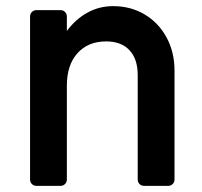

<svg xmlns="http://www.w3.org/2000/svg" viewBox="-20 -606 657 626"><path d="M78 -21V-552Q78 -561 84 -567Q90 -573 99 -573H177Q186 -573 192 -567Q198 -561 198 -552V-505Q226 -543 264.5 -564.5Q303 -586 349 -586Q406 -586 451.5 -559Q497 -532 523 -484Q549 -436 549 -376V-21Q549 -12 543 -6Q537 0 528 0H450Q441 0 435 -6Q429 -12 429 -21V-361Q429 -414 402 -442.5Q375 -471 326 -471Q267 -471 232.5 -432.5Q198 -394 198 -327V-21Q198 -12 192 -6Q186 0 177 0H99Q90 0 84 -6Q78 -12 78 -21Z"/></svg>

Font: Miriam Libre
Style: Bold
Weight: 700
Designer: Michal Sahar
Foundry: Hagilda
Version: Version 1.001